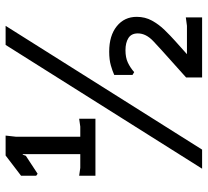

<svg xmlns="http://www.w3.org/2000/svg" viewBox="-48 -692 740 684"><g transform="rotate(-90 322.0 -350.0)"><path d="M63 0 504 -700H572L131 0ZM38 -380V-438L66 -434H213L241 -438V-380ZM115 -380V-639H113L109 -628L45 -586L38 -591V-645L110 -700H181L177 -664V-380ZM388 0V-57L446 -109Q490 -148 517.5 -174Q545 -200 545 -229Q545 -252 528.5 -262.5Q512 -273 485 -273Q459 -273 441 -264.5Q423 -256 407 -242L397 -248V-313Q410 -319 430.5 -325Q451 -331 480 -331Q537 -331 570.5 -304Q604 -277 604 -233Q604 -203 590.5 -178.5Q577 -154 557 -133.5Q537 -113 518 -96L471 -54H572L602 -58V0Z"/></g></svg>

Font: AR One Sans
Style: Regular
Weight: 400
Designer: Niteesh Yadav
Foundry: Niteesh Yadav
Version: Version 1.001;gftools[0.9.33]